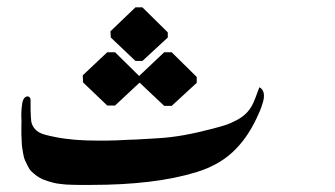

<svg xmlns="http://www.w3.org/2000/svg" viewBox="-20 -507 921 528"><path d="M693.4 -267.1Q702.6 -262.2 705.1 -251.5Q707.5 -240.7 702.9 -225.3Q698.2 -210 694.8 -202.1Q691.4 -194.3 685.5 -181.6Q658.7 -124.5 619.1 -88.1Q579.6 -51.8 520.5 -33.7Q406.2 1.5 231 1.5Q228 1.5 214.6 1.5Q201.2 1.5 196.8 1.5Q192.4 1.5 180.2 1.2Q168 1 162.1 0.5Q156.2 0 145.5 -1.2Q134.8 -2.4 127.9 -4.2Q121.1 -5.9 112.5 -8.5Q104 -11.2 96.7 -14.2Q87.4 -18.6 79.6 -24.4Q71.8 -30.3 66.2 -35.9Q60.5 -41.5 56.2 -50.8Q51.8 -60.1 48.8 -65.9Q45.9 -71.8 43.9 -83.5Q42 -95.2 41 -101.1Q40 -106.9 39.6 -120.1Q39.1 -133.3 38.8 -138.2Q38.6 -143.1 38.8 -157.5Q39.1 -171.9 39.1 -175.3Q39.1 -176.8 38.8 -181.6Q38.6 -186.5 38.6 -190.4Q38.6 -194.3 38.8 -200.2Q39.1 -206.1 39.6 -210.4Q40 -214.8 40.8 -220.2Q41.5 -225.6 42.7 -229.2Q43.9 -232.9 45.9 -236.1Q47.9 -239.3 50.3 -240.2Q55.2 -243.2 59.3 -241Q63.5 -238.8 64 -232.9Q64 -218.3 64.2 -203.1Q64.5 -188 65.7 -175.3Q66.9 -162.6 76.4 -151.9Q85.9 -141.1 105 -136.2Q131.3 -129.4 160.2 -125.5Q189 -121.6 219.7 -120.8Q250.5 -120.1 275.1 -120.4Q299.8 -120.6 333 -122.6Q342.8 -122.6 354 -123.3Q365.2 -124 374.3 -124.5Q383.3 -125 395.5 -125.7Q407.7 -126.5 416.5 -127Q479 -130.4 563.5 -152.8Q587.9 -159.2 600.1 -163.1Q612.3 -167 630.6 -176.5Q648.9 -186 660.6 -199.2Q665.5 -204.6 669.7 -211.2Q673.8 -217.8 677 -224.9Q680.2 -231.9 682.6 -238.5Q685.1 -245.1 688 -253.2Q690.9 -261.2 693.4 -267.1ZM352.5 -486.8H371.6L441.4 -418V-403.8L371.6 -339.4H352.5L284.7 -403.8L283.7 -420.9ZM431.6 -363.3H452.1L521 -295.4V-279.3L452.1 -215.8H431.6L364.3 -279.3H363.3L296.4 -216.8H274.9L208.5 -280.3L207.5 -299.8L274.9 -363.3H296.4L363.3 -297.4V-298.8Z"/></svg>

Font: Dehalvi Khush Khat
Style: Regular
Weight: 400
Version: Version 002.500